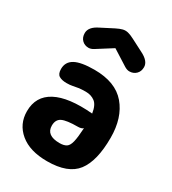

<svg xmlns="http://www.w3.org/2000/svg" viewBox="-185 -854 863 962"><g transform="rotate(30 246.5 -373.5)"><path d="M240 8Q140 8 84 -38.5Q28 -85 28 -159Q28 -246 101.5 -285Q175 -324 317 -312Q310 -358 288 -374.5Q266 -391 235 -391Q210 -391 193.5 -388.5Q177 -386 163 -383Q149 -380 129 -380Q102 -380 86 -389.5Q70 -399 70 -428Q70 -469 105.5 -488.5Q141 -508 218 -508Q340 -508 399 -438.5Q458 -369 458 -253Q458 -119 409.5 -55.5Q361 8 240 8ZM172 -159Q172 -102 249 -102Q274 -102 288 -111Q302 -120 308.5 -147Q315 -174 318 -228Q313 -223 305 -221Q297 -219 289 -219Q223 -219 197.5 -206.5Q172 -194 172 -159ZM305 -739 375 -703Q426 -678 426 -643Q426 -618 410.5 -603Q395 -588 372 -588Q359 -588 344 -597L254 -654L164 -597Q149 -588 136 -588Q113 -588 98 -603Q83 -618 83 -643Q83 -679 133 -703L203 -739Q225 -750 239.5 -753.5Q254 -757 269 -753.5Q284 -750 305 -739Z"/></g></svg>

Font: Madimi One
Style: Regular
Weight: 400
Designer: Taurai Valerie Mtake, Mirko Velimirovic
Foundry: TaVaTake
Version: Version 1.000; ttfautohint (v1.8.4.7-5d5b)